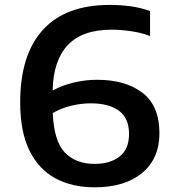

<svg xmlns="http://www.w3.org/2000/svg" viewBox="-20 -770 718 799"><path d="M373.5 9.5Q279.5 9.5 210 -28.2Q140.5 -66 102.2 -144.2Q64 -222.5 64 -344Q64 -542 158.5 -645.8Q253 -749.5 436 -749.5Q482 -749.5 524.2 -743.8Q566.5 -738 604.5 -724V-620Q568.5 -634 525.5 -640.2Q482.5 -646.5 445 -646.5Q322 -646.5 261.8 -582Q201.5 -517.5 199 -393Q235.5 -414 285 -426Q334.5 -438 383.5 -438Q502.5 -438 573 -383.8Q643.5 -329.5 643.5 -215.5Q643.5 -110.5 571.8 -50.5Q500 9.5 373.5 9.5ZM357 -340Q318.5 -340 276.5 -330Q234.5 -320 199.5 -299.5Q204.5 -182.5 250 -135.2Q295.5 -88 373.5 -88Q438.5 -88 477.8 -118.8Q517 -149.5 517 -212.5Q517 -277.5 475.5 -308.8Q434 -340 357 -340Z"/></svg>

Font: Encode Sans Expanded SemiBold
Style: Regular
Weight: 600
Width: 7
Designer: Multiple Designers
Foundry: Impallari Type
Version: Version 3.000; ttfautohint (v1.8.3) -l 8 -r 50 -G 200 -x 14 